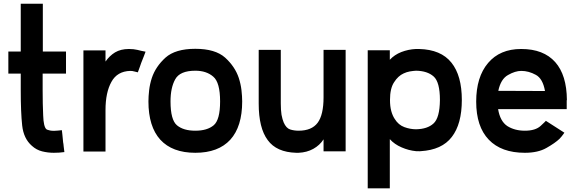

<svg xmlns="http://www.w3.org/2000/svg" viewBox="-20 -824 3144 1044"><path d="M338.9 -423.8Q296.9 -423.8 211.9 -423.8Q211.9 -406.2 211.9 -405.3Q211.9 -404.3 211.9 -374Q211.9 -367.2 211.9 -356.4Q211.9 -346.7 211.9 -333Q211.9 -257.8 214.8 -196.3Q216.8 -134.8 232.4 -121.1Q235.4 -118.2 252.9 -114.3Q269.5 -110.4 316.4 -116.2Q318.4 -91.8 319.3 -90.8Q319.3 -89.8 323.2 -50.8Q325.2 -42 326.2 -28.3Q328.1 -14.6 330.1 2.9Q315.4 4.9 301.8 5.9Q287.1 6.8 272.5 6.8Q240.2 6.8 209 -1Q177.7 -8.8 153.3 -31.2Q108.4 -70.3 100.6 -141.6Q92.8 -212.9 92.8 -333Q92.8 -363.3 92.8 -423.8Q70.3 -423.8 25.4 -423.8Q25.4 -444.3 25.4 -485.4Q25.4 -504.9 25.4 -543.9Q47.9 -543.9 92.8 -543.9Q92.8 -630.9 92.8 -803.7Q132.8 -803.7 212.9 -803.7Q212.9 -717.8 212.9 -543.9Q254.9 -543.9 338.9 -543.9Q338.9 -503.9 338.9 -423.8Z M771.5 -543Q762.7 -520.5 762.7 -519.5Q761.7 -518.6 748 -482.4Q745.1 -472.7 740.2 -460Q735.4 -448.2 729.5 -430.7Q720.7 -433.6 710 -435.5Q700.2 -438.5 688.5 -438.5Q617.2 -436.5 585.9 -378.9Q553.7 -321.3 553.7 -225.6Q553.7 -150.4 553.7 0Q513.7 0 433.6 0Q433.6 -91.8 433.6 -276.4Q433.6 -367.2 433.6 -549.8Q473.6 -549.8 553.7 -549.8Q553.7 -535.2 553.7 -535.2Q553.7 -535.2 553.7 -489.3Q575.2 -520.5 605.5 -539.1Q636.7 -557.6 680.7 -557.6Q681.6 -557.6 681.6 -557.6Q681.6 -557.6 681.6 -557.6Q707 -557.6 727.5 -552.7Q749 -546.9 771.5 -543Z M1042 -558.6Q1150.4 -558.6 1204.1 -510.7Q1257.8 -461.9 1278.3 -400.4Q1289.1 -367.2 1293 -334Q1296.9 -299.8 1296.9 -272.5Q1296.9 -135.7 1232.4 -64.5Q1167 6.8 1042 6.8Q917 6.8 851.6 -64.5Q787.1 -135.7 787.1 -272.5Q787.1 -299.8 791 -334Q794.9 -367.2 805.7 -400.4Q826.2 -461.9 879.9 -510.7Q933.6 -558.6 1042 -558.6ZM1042 -113.3Q1106.4 -113.3 1141.6 -142.6Q1176.8 -171.9 1176.8 -272.5Q1176.8 -376 1139.6 -407.2Q1102.5 -439.5 1042 -439.5Q958 -439.5 932.6 -392.6Q907.2 -346.7 907.2 -272.5Q907.2 -171.9 942.4 -142.6Q977.5 -113.3 1042 -113.3Z M1739.3 -552.7Q1779.3 -552.7 1859.4 -552.7Q1859.4 -369.1 1859.4 -1Q1819.3 -1 1739.3 -1Q1739.3 -17.6 1739.3 -17.6Q1739.3 -17.6 1739.3 -66.4Q1718.8 -34.2 1683.6 -14.6Q1648.4 4.9 1603.5 6.8Q1600.6 6.8 1596.7 6.8Q1593.8 6.8 1590.8 6.8Q1483.4 3.9 1435.5 -62.5Q1386.7 -127.9 1386.7 -260.7Q1386.7 -358.4 1386.7 -552.7Q1426.8 -552.7 1506.8 -552.7Q1506.8 -506.8 1506.8 -500Q1506.8 -494.1 1506.8 -452.1Q1506.8 -442.4 1506.8 -427.7Q1506.8 -414.1 1506.8 -394.5Q1506.8 -371.1 1506.8 -337.9Q1506.8 -305.7 1506.8 -261.7Q1506.8 -225.6 1510.7 -200.2Q1515.6 -174.8 1522.5 -158.2Q1536.1 -127 1557.6 -120.1Q1579.1 -113.3 1603.5 -113.3Q1674.8 -113.3 1707 -156.2Q1739.3 -199.2 1739.3 -294.9Q1739.3 -380.9 1739.3 -552.7Z M2258.8 -557.6Q2377.9 -554.7 2434.6 -483.4Q2491.2 -413.1 2491.2 -280.3Q2491.2 -149.4 2436.5 -79.1Q2382.8 -8.8 2267.6 -2Q2262.7 -1 2254.9 -2Q2248 -2 2242.2 -2Q2202.1 -5.9 2164.1 -22.5Q2125 -39.1 2099.6 -67.4Q2099.6 22.5 2099.6 200.2Q2059.6 200.2 1979.5 200.2Q1979.5 -50.8 1979.5 -550.8Q2019.5 -550.8 2099.6 -550.8Q2099.6 -538.1 2099.6 -538.1Q2099.6 -538.1 2099.6 -499Q2125 -526.4 2162.1 -541Q2200.2 -555.7 2241.2 -557.6Q2245.1 -557.6 2250 -557.6Q2254.9 -557.6 2258.8 -557.6ZM2242.2 -121.1Q2303.7 -122.1 2336.9 -152.3Q2371.1 -182.6 2372.1 -280.3Q2372.1 -377.9 2337.9 -408.2Q2303.7 -438.5 2242.2 -439.5Q2225.6 -438.5 2208 -435.5Q2191.4 -432.6 2174.8 -424.8Q2144.5 -411.1 2123 -377Q2100.6 -343.8 2100.6 -280.3Q2100.6 -246.1 2107.4 -220.7Q2114.3 -195.3 2126 -177.7Q2146.5 -144.5 2178.7 -132.8Q2210.9 -121.1 2242.2 -121.1Z M3061.5 -279.3Q3061.5 -262.7 3061.5 -230.5Q2936.5 -230.5 2688.5 -230.5Q2699.2 -165 2738.3 -138.7Q2778.3 -113.3 2834 -113.3Q2891.6 -113.3 2919.9 -139.6Q2947.3 -165 2948.2 -167Q2981.4 -145.5 3048.8 -102.5Q3048.8 -101.6 3042 -92.8Q3035.2 -83 3022.5 -69.3Q2998 -45.9 2951.2 -19.5Q2905.3 6.8 2834 6.8Q2706.1 6.8 2637.7 -64.5Q2569.3 -135.7 2569.3 -271.5Q2569.3 -405.3 2633.8 -481.4Q2698.2 -557.6 2813.5 -557.6Q2813.5 -557.6 2813.5 -557.6Q2814.5 -557.6 2814.5 -557.6Q2935.5 -557.6 2999 -486.3Q3061.5 -416 3062.5 -280.3Q3062.5 -279.3 3062.5 -279.3Q3061.5 -279.3 3061.5 -279.3ZM2943.4 -329.1Q2931.6 -396.5 2893.6 -417Q2854.5 -438.5 2814.5 -438.5Q2781.2 -438.5 2742.2 -416Q2703.1 -394.5 2689.5 -330.1Q2773.4 -330.1 2943.4 -329.1Z"/></svg>

Font: Seiden_Sans_Regular
Style: Regular
Weight: 400
Designer: Kevin Beronilla
Version: Version 1.0